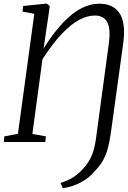

<svg xmlns="http://www.w3.org/2000/svg" viewBox="-26 -772 698 1044"><path d="M315.5 251.5 303 222.5Q340 212 371.5 192.2Q403 172.5 431.5 139Q452 117.5 469.8 80.5Q487.5 43.5 496 -19L565.5 -533.5Q577 -616 557 -651.8Q537 -687.5 489.5 -687.5Q450.5 -687.5 406.5 -665Q362.5 -642.5 312.5 -590.5Q262.5 -538.5 205 -450.5L150 -44L223.5 -30.5L220.5 0H-5.5L-2.5 -30.5L71.5 -44L160.5 -697L96.5 -709L100 -739.5L222.5 -752H228.5L244.5 -740L237.5 -688L211 -508.5Q265.5 -595 316.5 -648.5Q367.5 -702 416.5 -727Q465.5 -752 513.5 -752Q590.5 -752 624.8 -698.8Q659 -645.5 644 -536.5L575.5 -40.5Q569 5.5 558.5 41.2Q548 77 531 105.5Q514 134 487.5 160Q460 195 414.2 219.2Q368.5 243.5 315.5 251.5Z"/></svg>

Font: Merriweather 72pt Light
Style: Italic
Weight: 300
Italic angle: -7.8°
Version: Version 2.101